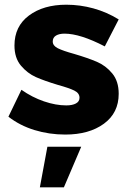

<svg xmlns="http://www.w3.org/2000/svg" viewBox="-20 -569 557 823"><path d="M16.1 0ZM256.8 -424.8Q233.9 -424.8 220 -416.5Q206.1 -408.2 206.1 -391.1Q206.1 -373 228 -362.1Q250 -351.1 297.9 -337.9Q356 -320.8 394.5 -304.4Q433.1 -288.1 460.9 -254.6Q488.8 -221.2 488.8 -167Q488.8 -85 425.3 -38.6Q361.8 7.8 259.8 7.8Q190.9 7.8 127.9 -11.5Q64.9 -30.8 16.1 -68.8L71.8 -184.1Q117.7 -151.9 168.5 -134.5Q219.2 -117.2 264.2 -117.2Q290 -117.2 305.4 -125.5Q320.8 -133.8 320.8 -149.9Q320.8 -169.9 298.3 -180.9Q275.9 -191.9 228 -205.1Q170.9 -222.2 134 -238.5Q97.2 -254.9 69.6 -287.8Q42 -320.8 42 -374Q42 -456.1 104 -502.4Q166 -548.8 264.2 -548.8Q323.2 -548.8 380.6 -533Q438 -517.1 488.8 -485.8L429.2 -370.1Q323.7 -424.8 256.8 -424.8ZM183.1 60.1H328.1L253.9 233.9H150.9Z"/></svg>

Font: Argentum Sans
Style: Bold
Weight: 700
Designer: Julieta Ulanovsky (Modified by Cristiano Sobral)
Foundry: Julieta Ulanovsky
Version: Version 1.000; ttfautohint (v1.5.65-e2d9)